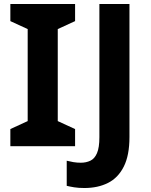

<svg xmlns="http://www.w3.org/2000/svg" viewBox="-20 -734 760 964"><path d="M357 0H32V-86L119 -126V-588L32 -628V-714H357V-628L270 -588V-126L357 -86ZM403.6 210Q374.6 210 352.8 206.5Q331 203 315 199V73Q330.8 77 348.5 80Q366.3 83 386 83Q412 83 433.5 73Q455 63 467 35Q479 7 479 -45V-714H630V-46Q630 46 601.5 102.5Q573 159 522.2 184.5Q471.4 210 403.6 210Z"/></svg>

Font: Noto Sans Cham
Style: Regular
Weight: 400
Designer: Monotype Design Team
Foundry: Monotype Imaging Inc.
Version: Version 2.002